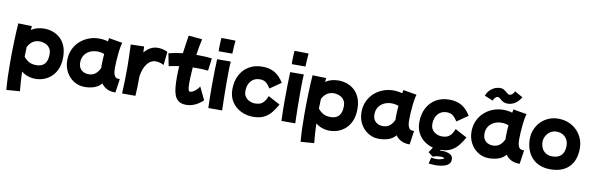

<svg xmlns="http://www.w3.org/2000/svg" viewBox="-64 -1457 7347 2382"><g transform="rotate(10 3609.5 -265.5)"><path d="M56 284Q49 204 46 123Q43 42 43 -64Q43 -193 47 -321Q51 -449 59 -555L231 -550Q228 -527 226 -501Q262 -525 303.5 -536Q345 -547 388 -547Q443 -547 495 -529.5Q547 -512 589 -474.5Q631 -437 655.5 -378Q680 -319 680 -236Q680 -154 655 -93Q630 -32 588 7.5Q546 47 494 66.5Q442 86 387 86Q286 86 209 26Q211 90 215 149.5Q219 209 225 271ZM361 -381Q262 -381 212 -284Q209 -224 208 -162Q232 -130 270 -106.5Q308 -83 367 -83Q508 -83 508 -244Q508 -287 492 -314Q476 -341 452 -355.5Q428 -370 403 -375.5Q378 -381 361 -381Z M1004 79Q929 79 868 40.5Q807 2 771.5 -63.5Q736 -129 736 -210Q736 -286 764 -347.5Q792 -409 840.5 -453Q889 -497 951 -520.5Q1013 -544 1081 -544Q1138 -544 1193 -528Q1197 -549 1200 -570L1371 -541Q1364 -522 1357 -484Q1350 -446 1345.5 -399Q1341 -352 1338 -305Q1335 -258 1335 -220Q1335 -189 1339.5 -159.5Q1344 -130 1359 -111.5Q1374 -93 1405 -93H1419L1394 81Q1328 81 1285 58.5Q1242 36 1216 -2Q1173 46 1118 62.5Q1063 79 1004 79ZM900 -190Q905 -142 939.5 -113.5Q974 -85 1027 -85Q1078 -85 1112 -112.5Q1146 -140 1168 -188Q1167 -204 1167 -221Q1167 -256 1169 -293Q1171 -330 1174 -366Q1132 -382 1086 -382Q1032 -382 989.5 -360.5Q947 -339 923 -301Q899 -263 899 -213V-201Q899 -195 900 -190Z M1478 78Q1482 -5 1484 -88Q1486 -171 1486 -252Q1485 -326 1483.5 -398.5Q1482 -471 1478 -539L1646 -544Q1647 -507 1649 -468Q1681 -508 1723.5 -532.5Q1766 -557 1821 -557Q1842 -557 1875 -551Q1908 -545 1942 -528L1923 -359Q1898 -374 1869.5 -380.5Q1841 -387 1822 -387Q1758 -387 1713.5 -329.5Q1669 -272 1653 -170Q1653 -100 1651.5 -36.5Q1650 27 1646 78Z M2283 79Q2223 79 2188 53.5Q2153 28 2137 -17Q2121 -62 2116.5 -120Q2112 -178 2112 -242Q2112 -308 2117 -379Q2050 -370 1988 -356L1957 -513Q2040 -535 2134 -545Q2141 -596 2149 -652.5Q2157 -709 2167 -772L2339 -757Q2327 -705 2318 -653.5Q2309 -602 2302 -554Q2358 -554 2407.5 -551.5Q2457 -549 2499 -543L2479 -386Q2444 -390 2406.5 -391.5Q2369 -393 2331 -393Q2308 -393 2285 -392Q2279 -319 2277.5 -267Q2276 -215 2276 -193Q2276 -138 2282.5 -114Q2289 -90 2304 -90Q2321 -90 2342 -101.5Q2363 -113 2383.5 -133Q2404 -153 2418 -176L2495 -15Q2396 79 2283 79Z M2567 -646Q2567 -655 2566.5 -664.5Q2566 -674 2566 -686Q2566 -718 2568 -754Q2570 -790 2572 -815L2750 -812Q2747 -778 2743.5 -735Q2740 -692 2739 -646ZM2563 70Q2560 8 2559 -62.5Q2558 -133 2558 -204Q2558 -297 2560 -385Q2562 -473 2565 -545L2737 -546Q2733 -500 2732 -432.5Q2731 -365 2731 -291Q2731 -218 2732 -147Q2733 -76 2734.5 -18.5Q2736 39 2737 70Z M2816 -211Q2816 -313 2856 -390Q2896 -467 2968 -509.5Q3040 -552 3136 -552Q3228 -552 3292 -514.5Q3356 -477 3406 -396L3267 -300Q3239 -345 3210 -368.5Q3181 -392 3131 -392Q3063 -392 3021 -344.5Q2979 -297 2979 -218Q2979 -172 3001.5 -143Q3024 -114 3057 -100Q3090 -86 3119 -86Q3149 -86 3177 -93.5Q3205 -101 3230 -127Q3255 -153 3275 -206L3425 -126Q3395 -71 3358 -24Q3321 23 3266.5 52Q3212 81 3128 81Q3044 81 2973 46Q2902 11 2859 -54.5Q2816 -120 2816 -211Z M3488 -646Q3488 -655 3487.5 -664.5Q3487 -674 3487 -686Q3487 -718 3489 -754Q3491 -790 3493 -815L3671 -812Q3668 -778 3664.5 -735Q3661 -692 3660 -646ZM3484 70Q3481 8 3480 -62.5Q3479 -133 3479 -204Q3479 -297 3481 -385Q3483 -473 3486 -545L3658 -546Q3654 -500 3653 -432.5Q3652 -365 3652 -291Q3652 -218 3653 -147Q3654 -76 3655.5 -18.5Q3657 39 3658 70Z M3763 284Q3756 204 3753 123Q3750 42 3750 -64Q3750 -193 3754 -321Q3758 -449 3766 -555L3938 -550Q3935 -527 3933 -501Q3969 -525 4010.5 -536Q4052 -547 4095 -547Q4150 -547 4202 -529.5Q4254 -512 4296 -474.5Q4338 -437 4362.5 -378Q4387 -319 4387 -236Q4387 -154 4362 -93Q4337 -32 4295 7.5Q4253 47 4201 66.5Q4149 86 4094 86Q3993 86 3916 26Q3918 90 3922 149.5Q3926 209 3932 271ZM4068 -381Q3969 -381 3919 -284Q3916 -224 3915 -162Q3939 -130 3977 -106.5Q4015 -83 4074 -83Q4215 -83 4215 -244Q4215 -287 4199 -314Q4183 -341 4159 -355.5Q4135 -370 4110 -375.5Q4085 -381 4068 -381Z M4711 79Q4636 79 4575 40.5Q4514 2 4478.5 -63.5Q4443 -129 4443 -210Q4443 -286 4471 -347.5Q4499 -409 4547.5 -453Q4596 -497 4658 -520.5Q4720 -544 4788 -544Q4845 -544 4900 -528Q4904 -549 4907 -570L5078 -541Q5071 -522 5064 -484Q5057 -446 5052.5 -399Q5048 -352 5045 -305Q5042 -258 5042 -220Q5042 -189 5046.5 -159.5Q5051 -130 5066 -111.5Q5081 -93 5112 -93H5126L5101 81Q5035 81 4992 58.5Q4949 36 4923 -2Q4880 46 4825 62.5Q4770 79 4711 79ZM4607 -190Q4612 -142 4646.5 -113.5Q4681 -85 4734 -85Q4785 -85 4819 -112.5Q4853 -140 4875 -188Q4874 -204 4874 -221Q4874 -256 4876 -293Q4878 -330 4881 -366Q4839 -382 4793 -382Q4739 -382 4696.5 -360.5Q4654 -339 4630 -301Q4606 -263 4606 -213V-201Q4606 -195 4607 -190Z M5171 -211Q5171 -313 5211 -390Q5251 -467 5323 -509.5Q5395 -552 5491 -552Q5583 -552 5647 -514.5Q5711 -477 5761 -396L5622 -300Q5594 -345 5565 -368.5Q5536 -392 5486 -392Q5418 -392 5376 -344.5Q5334 -297 5334 -218Q5334 -172 5356.5 -143Q5379 -114 5412 -100Q5445 -86 5474 -86Q5504 -86 5532 -93.5Q5560 -101 5585 -127Q5610 -153 5630 -206L5780 -126Q5750 -71 5713 -24Q5676 23 5621.5 52Q5567 81 5483 81Q5399 81 5328 46Q5257 11 5214 -54.5Q5171 -120 5171 -211ZM5416 14 5507 35Q5503 45 5497.5 61Q5492 77 5486 92Q5501 90 5518 90Q5547 90 5577 97Q5607 104 5628 122.5Q5649 141 5649 175Q5649 207 5631.5 227.5Q5614 248 5586 259Q5558 270 5524 274.5Q5490 279 5458 279Q5433 279 5412 277Q5391 275 5374 273L5393 196Q5430 202 5459 202Q5479 202 5501 197.5Q5523 193 5538.5 186.5Q5554 180 5554 175Q5554 171 5544 168.5Q5534 166 5522 164.5Q5510 163 5503 163Q5484 163 5459.5 166.5Q5435 170 5410 181L5348 134Q5370 107 5388.5 74Q5407 41 5416 14Z M6097 79Q6022 79 5961 40.5Q5900 2 5864.5 -63.5Q5829 -129 5829 -210Q5829 -286 5857 -347.5Q5885 -409 5933.5 -453Q5982 -497 6044 -520.5Q6106 -544 6174 -544Q6231 -544 6286 -528Q6290 -549 6293 -570L6464 -541Q6457 -522 6450 -484Q6443 -446 6438.5 -399Q6434 -352 6431 -305Q6428 -258 6428 -220Q6428 -189 6432.5 -159.5Q6437 -130 6452 -111.5Q6467 -93 6498 -93H6512L6487 81Q6421 81 6378 58.5Q6335 36 6309 -2Q6266 46 6211 62.5Q6156 79 6097 79ZM5993 -190Q5998 -142 6032.5 -113.5Q6067 -85 6120 -85Q6171 -85 6205 -112.5Q6239 -140 6261 -188Q6260 -204 6260 -221Q6260 -256 6262 -293Q6264 -330 6267 -366Q6225 -382 6179 -382Q6125 -382 6082.5 -360.5Q6040 -339 6016 -301Q5992 -263 5992 -213V-201Q5992 -195 5993 -190ZM5914 -677Q5938 -733 5972 -760Q6006 -787 6037.5 -795.5Q6069 -804 6085 -804Q6111 -804 6129 -794.5Q6147 -785 6161.5 -772.5Q6176 -760 6189 -750.5Q6202 -741 6216 -741Q6232 -741 6249 -757Q6266 -773 6275 -795L6377 -738Q6347 -688 6314.5 -664.5Q6282 -641 6254.5 -634.5Q6227 -628 6211 -628Q6179 -628 6159 -637.5Q6139 -647 6126 -658.5Q6113 -670 6101.5 -679.5Q6090 -689 6076 -689Q6064 -689 6047 -675Q6030 -661 6020 -633Z M6872 82Q6792 82 6732.5 56Q6673 30 6634 -15.5Q6595 -61 6576 -120Q6557 -179 6557 -244Q6557 -310 6580.5 -366.5Q6604 -423 6645.5 -465Q6687 -507 6743 -530.5Q6799 -554 6865 -554Q6934 -554 6993 -530Q7052 -506 7096 -463Q7140 -420 7164.5 -362Q7189 -304 7189 -236Q7189 -85 7106 -1.5Q7023 82 6872 82ZM6871 -80Q6944 -80 6982.5 -121Q7021 -162 7021 -239Q7021 -308 6979 -350Q6937 -392 6869 -392Q6828 -392 6794 -370.5Q6760 -349 6739.5 -313.5Q6719 -278 6719 -235Q6719 -197 6734.5 -161Q6750 -125 6784 -102.5Q6818 -80 6871 -80Z"/></g></svg>

Font: Mochiy Pop One
Style: Regular
Weight: 400
Designer: FONTDASU
Foundry: FONTDASU / Google Inc. / Adobe
Version: Version 2.000